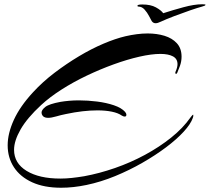

<svg xmlns="http://www.w3.org/2000/svg" viewBox="-20 -835 984 901"><path d="M267 46Q187 46 131 20.5Q75 -5 45.5 -50Q16 -95 16 -153Q16 -209 45 -272.5Q74 -336 135 -402Q180 -451 236 -493.5Q292 -536 350.5 -571Q409 -606 465.5 -630Q522 -654 569 -665Q595 -671 621.5 -674.5Q648 -678 673 -678Q716 -678 752 -667Q788 -656 810 -632Q832 -608 832 -569Q832 -547 824.5 -526Q817 -505 812 -494Q809 -488 806 -488Q804 -488 803 -491.5Q802 -495 804 -499Q813 -519 813 -534Q813 -559 791.5 -570.5Q770 -582 733 -582Q691 -582 634 -569Q577 -556 513.5 -533Q450 -510 387 -480Q324 -450 268.5 -414.5Q213 -379 173 -342Q107 -281 76.5 -227.5Q46 -174 46 -132Q46 -69 105 -33Q164 3 263 3Q289 3 317 0Q345 -3 375 -8Q446 -21 519.5 -46.5Q593 -72 660.5 -108.5Q728 -145 783.5 -189.5Q839 -234 874 -284Q884 -297 886 -297Q887 -297 887 -294Q887 -292 887 -289.5Q887 -287 885 -282Q875 -253 842 -217Q809 -181 759 -143.5Q709 -106 648 -71Q587 -36 520 -8.5Q453 19 386 33Q324 46 267 46ZM205 -282Q194 -282 187 -286Q183 -288 179 -293.5Q175 -299 175 -307Q175 -319 192.5 -333Q210 -347 264 -357Q282 -360 304 -362Q326 -364 350 -364Q392 -364 435.5 -358.5Q479 -353 514.5 -341Q550 -329 567 -310Q573 -303 573 -296Q573 -288 565 -288Q559 -288 551 -293Q534 -305 504.5 -311Q475 -317 437 -317Q370 -317 290 -300Q265 -295 243 -288.5Q221 -282 205 -282ZM710 -726Q699 -726 692 -736Q688 -743 679.5 -759.5Q671 -776 658.5 -790Q646 -804 630 -804Q625 -804 625 -808Q625 -814 648 -814Q687 -814 711.5 -800.5Q736 -787 746 -773Q789 -787 840.5 -801Q892 -815 929 -815Q947 -815 944 -812Q944 -808 928 -804Q909 -799 872.5 -786.5Q836 -774 798 -759.5Q760 -745 734 -733Q720 -726 710 -726Z"/></svg>

Font: Arizonia
Style: Regular
Weight: 400
Designer: Robert E. Leuschke
Foundry: Robert E. Leuschke
Version: Version 1.010; ttfautohint (v1.8.4.7-5d5b)